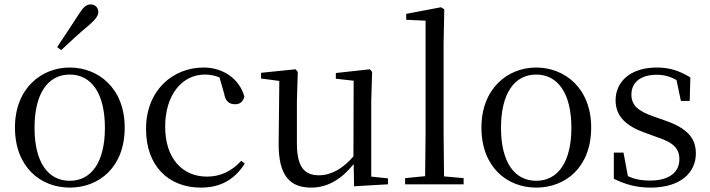

<svg xmlns="http://www.w3.org/2000/svg" viewBox="-20 -838 3230 873"><path d="M297 15C430 15 547 -77 547 -258C547 -438 426 -531 297 -531C169 -531 48 -437 48 -258C48 -78 165 15 297 15ZM297 -16C198 -16 137 -101 137 -257C137 -413 198 -499 297 -499C396 -499 457 -413 457 -257C457 -101 396 -16 297 -16ZM240 -624 258 -610C299 -648 339 -686 384 -723C414 -749 427 -766 427 -784C427 -805 410 -818 393 -818C373 -818 359 -806 338 -773C305 -721 272 -673 240 -624Z M893 15C988 15 1048 -25 1093 -94L1077 -107C1032 -58 981 -35 921 -35C809 -35 731 -118 731 -262C731 -408 809 -499 911 -499C934 -499 956 -495 978 -486L999 -413C1005 -378 1021 -364 1049 -364C1071 -364 1085 -375 1091 -399C1069 -479 995 -531 906 -531C768 -531 644 -430 644 -251C644 -84 746 15 893 15Z M1590 9 1744 0V-27L1668 -35V-380L1672 -511L1662 -523L1507 -506V-480L1588 -471L1587 -127C1541 -73 1487 -41 1430 -41C1365 -41 1330 -78 1330 -185V-380L1334 -511L1324 -523L1167 -507V-481L1250 -470L1247 -186C1246 -37 1300 15 1395 15C1474 15 1537 -28 1588 -92Z M1912 0H2088V-28L1999 -36L1997 -229V-641L2000 -796L1985 -805L1827 -775V-748L1915 -744V-229L1913 -37L1822 -28V0Z M2418 15C2551 15 2668 -77 2668 -258C2668 -438 2547 -531 2418 -531C2290 -531 2169 -437 2169 -258C2169 -78 2286 15 2418 15ZM2418 -16C2319 -16 2258 -101 2258 -257C2258 -413 2319 -499 2418 -499C2517 -499 2578 -413 2578 -257C2578 -101 2517 -16 2418 -16Z M2938 15C3074 15 3144 -53 3144 -140C3144 -210 3105 -255 3004 -290L2953 -308C2880 -333 2851 -360 2851 -408C2851 -461 2890 -498 2966 -498C2998 -498 3026 -491 3056 -474L3076 -379H3116L3119 -486C3069 -516 3026 -531 2966 -531C2846 -531 2779 -466 2779 -382C2779 -307 2830 -264 2911 -235L2963 -216C3044 -190 3069 -162 3069 -113C3069 -56 3024 -17 2936 -17C2894 -17 2863 -24 2835 -37L2815 -144H2771V-25C2825 1 2874 15 2938 15Z"/></svg>

Font: Source Han Serif CN
Style: Regular
Weight: 400
Designer: Ryoko NISHIZUKA 西塚涼子 (kana & ideographs); Frank Grießhammer (Latin, Greek & Cyrillic); Wenlong ZHANG 张文龙 (bopomofo); San
Foundry: Adobe
Version: Version 2.003;hotconv 1.1.1;makeotfexe 2.6.0